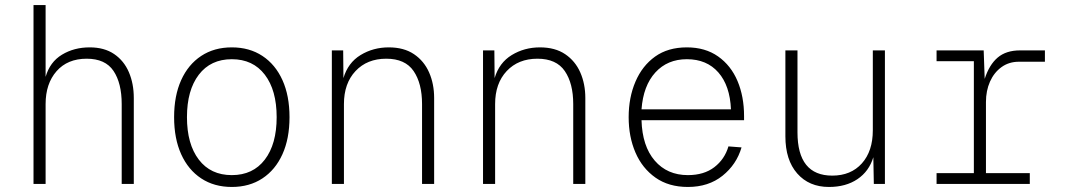

<svg xmlns="http://www.w3.org/2000/svg" viewBox="-20 -730 4240 762"><path d="M113 0V-710H161V-425Q178 -484 226 -513Q274 -542 336 -542Q394 -542 433 -515.5Q472 -489 491.5 -443.5Q511 -398 511 -341V0H463V-317Q463 -400 430.5 -448.5Q398 -497 324 -497Q248 -497 204.5 -447.5Q161 -398 161 -317V0Z M900 12Q830 12 778.5 -22Q727 -56 699 -118Q671 -180 671 -265Q671 -350 699 -412Q727 -474 778.5 -508Q830 -542 900 -542Q970 -542 1021.5 -508Q1073 -474 1101 -412Q1129 -350 1129 -265Q1129 -180 1101 -118Q1073 -56 1021.5 -22Q970 12 900 12ZM900 -35Q984 -35 1031 -96.5Q1078 -158 1078 -265Q1078 -372 1031 -433.5Q984 -495 900 -495Q816 -495 769 -433.5Q722 -372 722 -265Q722 -158 769 -96.5Q816 -35 900 -35Z M1297 0V-530H1342L1343 -420Q1361 -481 1411 -511.5Q1461 -542 1523 -542Q1583 -542 1623 -515Q1663 -488 1683 -442.5Q1703 -397 1703 -341V0H1655V-317Q1655 -399 1621.5 -448Q1588 -497 1513 -497Q1437 -497 1391 -448Q1345 -399 1345 -317V0Z M1897 0V-530H1942L1943 -420Q1961 -481 2011 -511.5Q2061 -542 2123 -542Q2183 -542 2223 -515Q2263 -488 2283 -442.5Q2303 -397 2303 -341V0H2255V-317Q2255 -399 2221.5 -448Q2188 -497 2113 -497Q2037 -497 1991 -448Q1945 -399 1945 -317V0Z M2710 12Q2634 12 2581.5 -25Q2529 -62 2502 -124.5Q2475 -187 2475 -265Q2475 -343 2502 -406Q2529 -469 2580 -505.5Q2631 -542 2706 -542Q2779 -542 2830 -506Q2881 -470 2907 -408.5Q2933 -347 2933 -269V-253H2526Q2529 -150 2578.5 -92.5Q2628 -35 2710 -35Q2774 -35 2815 -66.5Q2856 -98 2871 -149L2923 -145Q2903 -77 2847.5 -32.5Q2792 12 2710 12ZM2526 -296H2881Q2877 -390 2831 -442.5Q2785 -495 2706 -495Q2629 -495 2581 -442.5Q2533 -390 2526 -296Z M3270 12Q3191 12 3144 -41.5Q3097 -95 3097 -189V-530H3145V-205Q3145 -33 3283 -33Q3357 -33 3400.5 -81.5Q3444 -130 3444 -213V-530H3492V0H3448L3446 -106Q3429 -50 3383 -19Q3337 12 3270 12Z M3697 0V-43H3845V-487H3697V-530H3884L3888 -417Q3906 -473 3939.5 -501.5Q3973 -530 4028 -530H4127V-485H4024Q3984 -485 3954.5 -463.5Q3925 -442 3909 -406Q3893 -370 3893 -325V-43H4067V0Z"/></svg>

Font: Geist Mono UltraLight
Style: Regular
Weight: 200
Monospace: yes
Designer: Basement.studio, Andrés Briganti, Mateo Zaragoza
Foundry: Basement.studio, Vercel, Andrés Briganti, Guido Ferreyra, Mateo Zaragoza
Version: Version 1.400; ttfautohint (v1.8.4.7-5d5b)